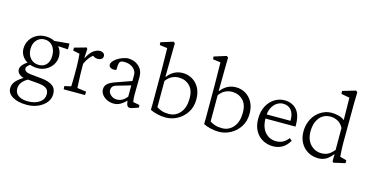

<svg xmlns="http://www.w3.org/2000/svg" viewBox="-86 -1098 3362 1742"><g transform="rotate(15 1594.5 -227.0)"><path d="M224.6 222.7Q141.6 222.7 91.8 192.9Q42 163.1 42 115.2Q42 81.1 64.5 52.2Q86.9 23.4 144.5 -11.7L178.7 -2Q142.6 18.6 123.5 44.4Q104.5 70.3 104.5 101.6Q104.5 143.6 137.2 166.5Q169.9 189.5 226.6 189.5Q293.9 189.5 335.4 160.2Q377 130.9 377 83Q377 45.9 350.6 27.8Q324.2 9.8 263.7 5.9L168 -2L150.4 -4.9Q121.1 -4.9 97.2 -24.4Q73.2 -43.9 73.2 -69.3Q73.2 -93.8 95.7 -118.2Q118.2 -142.6 159.2 -164.1L170.9 -142.6Q148.4 -127 138.7 -115.7Q128.9 -104.5 128.9 -94.7Q128.9 -79.1 143.6 -68.4Q158.2 -57.6 184.6 -54.7L299.8 -43Q363.3 -36.1 398.4 -10.7Q433.6 14.6 433.6 66.4Q433.6 110.4 405.8 145.5Q377.9 180.7 330.6 201.7Q283.2 222.7 224.6 222.7ZM234.4 -124Q186.5 -124 147.9 -142.1Q109.4 -160.2 87.4 -191.9Q65.4 -223.6 65.4 -262.7Q65.4 -307.6 87.4 -343.8Q109.4 -379.9 147 -400.9Q184.6 -421.9 231.4 -421.9Q279.3 -421.9 315.9 -403.3Q352.5 -384.8 374 -351.6Q395.5 -318.4 395.5 -275.4Q395.5 -233.4 373.5 -199.2Q351.6 -165 314.9 -144.5Q278.3 -124 234.4 -124ZM238.3 -155.3Q283.2 -155.3 309.1 -185.5Q335 -215.8 335 -266.6Q335 -324.2 306.2 -358.4Q277.3 -392.6 230.5 -392.6Q185.5 -392.6 156.7 -360.4Q127.9 -328.1 127.9 -276.4Q127.9 -222.7 158.2 -189Q188.5 -155.3 238.3 -155.3ZM457 -360.4 347.7 -366.2 308.6 -401.4 457 -415Z M513.7 0 511.7 -30.3 572.3 -43.9Q573.2 -49.8 573.7 -62Q574.2 -74.2 574.7 -96.2Q575.2 -118.2 575.2 -151.4V-229.5Q575.2 -263.7 572.8 -299.3Q570.3 -335 568.4 -348.6L505.9 -362.3V-389.6L617.2 -420.9L626 -409.2L621.1 -325.2L624 -324.2Q655.3 -381.8 685.5 -401.9Q715.8 -421.9 740.2 -421.9Q761.7 -421.9 774.9 -412.1Q788.1 -402.3 788.1 -384.8Q788.1 -366.2 774.4 -356.4Q760.7 -346.7 738.3 -346.7Q722.7 -346.7 708 -354Q693.4 -361.3 682.6 -372.1L694.3 -364.3Q675.8 -351.6 657.7 -328.1Q639.6 -304.7 624 -269.5L625 -171.9Q626 -152.3 627 -127.9Q627.9 -103.5 628.9 -80.6Q629.9 -57.6 630.9 -43.9L715.8 -32.2L713.9 0Z M986.3 7.8Q951.2 7.8 921.9 -5.9Q892.6 -19.5 875 -42.5Q857.4 -65.4 857.4 -92.8Q857.4 -124 878.4 -144.5Q899.4 -165 950.2 -182.6L1096.7 -234.4V-291Q1096.7 -317.4 1081.1 -338.4Q1065.4 -359.4 1039.6 -371.1Q1013.7 -382.8 980.5 -382.8Q952.1 -382.8 942.4 -371.6Q932.6 -360.4 930.7 -325.2L929.7 -293.9Q901.4 -286.1 880.4 -295.4Q859.4 -304.7 859.4 -325.2Q859.4 -339.8 871.6 -355.5Q883.8 -371.1 904.3 -385.3Q924.8 -399.4 950.2 -409.2Q975.6 -418.9 1002.9 -422.9Q1067.4 -422.9 1107.9 -386.2Q1148.4 -349.6 1149.4 -290L1147.5 -112.3Q1147.5 -98.6 1149.4 -79.1Q1151.4 -59.6 1153.3 -51.8L1214.8 -40V-15.6L1173.8 -2Q1162.1 2 1152.3 4.9Q1142.6 7.8 1136.7 7.8Q1110.4 7.8 1104.5 -23.4L1097.7 -58.6L1109.4 -61.5Q1076.2 -25.4 1046.9 -8.8Q1017.6 7.8 986.3 7.8ZM1001 -35.2Q1028.3 -35.2 1051.8 -47.9Q1075.2 -60.5 1096.7 -86.9V-193.4L965.8 -155.3Q942.4 -148.4 932.1 -135.3Q921.9 -122.1 921.9 -101.6Q921.9 -76.2 946.3 -55.7Q970.7 -35.2 1001 -35.2Z M1326.2 -25.4Q1327.1 -59.6 1327.1 -81.1Q1327.1 -102.5 1327.1 -121.1Q1327.1 -139.6 1327.1 -163.1V-355.5Q1327.1 -383.8 1326.7 -421.9Q1326.2 -460 1325.7 -499Q1325.2 -538.1 1324.7 -566.9Q1324.2 -595.7 1324.2 -604.5L1252 -614.3L1250 -639.6L1365.2 -675.8L1379.9 -664.1Q1378.9 -623 1378.4 -581.1Q1377.9 -539.1 1377.4 -484.4Q1377 -429.7 1376 -349.6L1378.9 -348.6Q1404.3 -383.8 1440.4 -403.3Q1476.6 -422.9 1520.5 -422.9Q1569.3 -422.9 1609.9 -399.4Q1650.4 -376 1675.3 -331.5Q1700.2 -287.1 1700.2 -222.7Q1700.2 -152.3 1667 -100.6Q1633.8 -48.8 1581.5 -20.5Q1529.3 7.8 1470.7 7.8Q1431.6 7.8 1391.6 -2Q1351.6 -11.7 1326.2 -25.4ZM1491.2 -31.2Q1554.7 -31.2 1596.2 -79.1Q1637.7 -127 1638.7 -210Q1640.6 -292 1599.1 -333Q1557.6 -374 1496.1 -374Q1462.9 -374 1431.6 -358.4Q1400.4 -342.8 1377 -309.6V-63.5Q1399.4 -48.8 1426.3 -40Q1453.1 -31.2 1491.2 -31.2Z M1826.2 -25.4Q1827.1 -59.6 1827.1 -81.1Q1827.1 -102.5 1827.1 -121.1Q1827.1 -139.6 1827.1 -163.1V-355.5Q1827.1 -383.8 1826.7 -421.9Q1826.2 -460 1825.7 -499Q1825.2 -538.1 1824.7 -566.9Q1824.2 -595.7 1824.2 -604.5L1752 -614.3L1750 -639.6L1865.2 -675.8L1879.9 -664.1Q1878.9 -623 1878.4 -581.1Q1877.9 -539.1 1877.4 -484.4Q1877 -429.7 1876 -349.6L1878.9 -348.6Q1904.3 -383.8 1940.4 -403.3Q1976.6 -422.9 2020.5 -422.9Q2069.3 -422.9 2109.9 -399.4Q2150.4 -376 2175.3 -331.5Q2200.2 -287.1 2200.2 -222.7Q2200.2 -152.3 2167 -100.6Q2133.8 -48.8 2081.5 -20.5Q2029.3 7.8 1970.7 7.8Q1931.6 7.8 1891.6 -2Q1851.6 -11.7 1826.2 -25.4ZM1991.2 -31.2Q2054.7 -31.2 2096.2 -79.1Q2137.7 -127 2138.7 -210Q2140.6 -292 2099.1 -333Q2057.6 -374 1996.1 -374Q1962.9 -374 1931.6 -358.4Q1900.4 -342.8 1877 -309.6V-63.5Q1899.4 -48.8 1926.3 -40Q1953.1 -31.2 1991.2 -31.2Z M2480.5 7.8Q2427.7 7.8 2383.8 -16.1Q2339.8 -40 2313.5 -86.4Q2287.1 -132.8 2287.1 -199.2Q2287.1 -269.5 2314 -319.8Q2340.8 -370.1 2384.8 -397Q2428.7 -423.8 2479.5 -422.9Q2549.8 -421.9 2591.3 -375Q2632.8 -328.1 2632.8 -232.4V-217.8H2325.2V-256.8H2584L2575.2 -249V-263.7Q2575.2 -324.2 2547.9 -356.9Q2520.5 -389.6 2471.7 -389.6Q2442.4 -389.6 2414.6 -372.1Q2386.7 -354.5 2368.7 -319.3Q2350.6 -284.2 2350.6 -230.5V-222.7Q2350.6 -136.7 2391.6 -90.3Q2432.6 -43.9 2495.1 -43.9Q2531.2 -43.9 2558.6 -58.1Q2585.9 -72.3 2610.4 -103.5L2632.8 -84Q2605.5 -37.1 2566.9 -14.6Q2528.3 7.8 2480.5 7.8Z M3047.9 9.8 3039.1 -2 3040 -66.4H3037.1Q3005.9 -26.4 2974.6 -9.8Q2943.4 6.8 2907.2 6.8Q2850.6 6.8 2806.6 -19Q2762.7 -44.9 2738.3 -90.3Q2713.9 -135.7 2713.9 -193.4Q2713.9 -243.2 2730 -285.6Q2746.1 -328.1 2774.9 -358.9Q2803.7 -389.6 2840.8 -406.7Q2877.9 -423.8 2919.9 -423.8Q2951.2 -423.8 2984.4 -415.5Q3017.6 -407.2 3040 -387.7Q3040 -405.3 3039.6 -436.5Q3039.1 -467.8 3038.6 -502Q3038.1 -536.1 3037.6 -563Q3037.1 -589.8 3037.1 -597.7L2959 -612.3L2957 -639.6L3079.1 -675.8L3093.8 -664.1Q3091.8 -603.5 3091.3 -544.4Q3090.8 -485.4 3090.8 -421.9L3089.8 -197.3Q3089.8 -147.5 3092.3 -109.9Q3094.7 -72.3 3095.7 -58.6L3157.2 -42V-14.6ZM2920.9 -44.9Q2955.1 -44.9 2981.9 -58.1Q3008.8 -71.3 3039.1 -107.4V-313.5Q3018.6 -353.5 2985.8 -370.6Q2953.1 -387.7 2918.9 -387.7Q2850.6 -387.7 2813 -338.4Q2775.4 -289.1 2775.4 -213.9Q2775.4 -133.8 2817.9 -89.4Q2860.4 -44.9 2920.9 -44.9Z"/></g></svg>

Font: Crimson Pro ExtraLight
Style: Regular
Weight: 250
Designer: Jacques Le Bailly
Foundry: Baron von Fonthausen
Version: Version 1.003